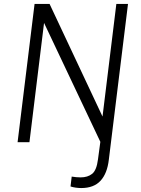

<svg xmlns="http://www.w3.org/2000/svg" viewBox="-20 -720 714 972"><path d="M391 232Q379 232 364 230Q349 228 337 224L343 174Q355 176 366.5 177Q378 178 388 178Q424 178 446.5 160Q469 142 476 87L488 -2L203 -604L129 0H69L155 -700H231L499 -130L569 -700H628L531 88Q523 158 489 195Q455 232 391 232Z"/></svg>

Font: Inclusive Sans Light
Style: Italic
Weight: 300
Italic angle: -7°
Designer: Olivia King
Foundry: Olivia King
Version: Version 2.004